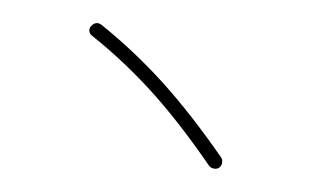

<svg xmlns="http://www.w3.org/2000/svg" viewBox="-43 -702 1087 671"><g transform="rotate(-5 500.0 -366.5)"><path d="M665 -108.4Q576.2 -265.6 489.3 -380.9Q402.3 -496.1 296.9 -596.7Q290 -603.5 290 -613.3Q290 -623 297.9 -629.9Q317.4 -646.5 335 -629.9Q442.4 -526.4 530.8 -409.2Q619.1 -292 710 -132.8Q714.8 -124 711.9 -113.3Q709 -102.5 700.2 -97.7Q691.4 -92.8 680.7 -96.2Q669.9 -99.6 665 -108.4Z"/></g></svg>

Font: Rounded-X Mgen+ 1m light
Style: Regular
Weight: 200
Designer: [Source Han Sans]
Ryoko NISHIZUKA  (kana & ideographs); Paul D. Hunt (Latin, Greek & Cyrillic); Wenlong ZHANG  (bopomofo
Version: Version 1.059.20150602